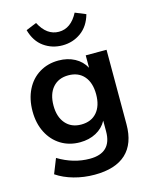

<svg xmlns="http://www.w3.org/2000/svg" viewBox="-135 -830 874 1105"><g transform="rotate(-15 302.5 -277.5)"><path d="M541 -489V-45Q541 70 477.5 129Q414 188 290 188Q226 188 167 171.5Q108 155 64 125L99 37Q190 92 287 92Q417 92 417 -36V-100Q395 -59 353 -36.5Q311 -14 257 -14Q193 -14 143.5 -44.5Q94 -75 66 -130Q38 -185 38 -257Q38 -329 65.5 -384.5Q93 -440 143 -470.5Q193 -501 257 -501Q311 -501 353 -478.5Q395 -456 417 -415V-489ZM417 -257Q417 -326 383.5 -365Q350 -404 290 -404Q231 -404 197 -365Q163 -326 163 -257Q163 -190 197 -150.5Q231 -111 290 -111Q350 -111 383.5 -150Q417 -189 417 -257ZM126 -717 189 -743Q232 -660 304 -660Q376 -660 419 -743L482 -717Q463 -649 414.5 -614Q366 -579 304 -579Q242 -579 193.5 -613.5Q145 -648 126 -717Z"/></g></svg>

Font: wassup Sans
Style: Bold
Weight: 700
Version: Version 2.001